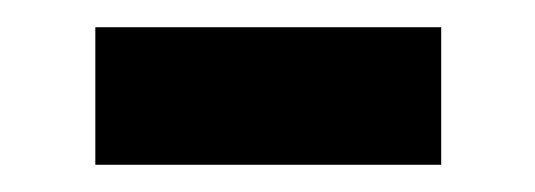

<svg xmlns="http://www.w3.org/2000/svg" viewBox="-20 -335 393 141"><path d="M304 -214H50V-315H304Z"/></svg>

Font: Hind Mysuru SemiBold
Style: Regular
Weight: 600
Designer: Manushi Parikh, Hitesh Malaviya
Foundry: Indian Type Foundry
Version: Version 0.703;PS 1.0;hotconv 1.0.86;makeotf.lib2.5.63406